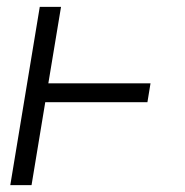

<svg xmlns="http://www.w3.org/2000/svg" viewBox="-20 -540 540 560"><path d="M10 0 96 -520H158L121 -297H419L410 -242H112L72 0Z"/></svg>

Font: Iosevka SS18 Light
Style: Italic
Weight: 300
Italic angle: -9°
Monospace: yes
Designer: Belleve Invis
Foundry: Belleve Invis
Version: Version 25.1.1; ttfautohint (v1.8.4)